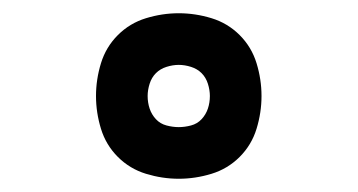

<svg xmlns="http://www.w3.org/2000/svg" viewBox="-20 -800 540 290"><path d="M250 -530Q225 -530 200.5 -537.5Q176 -545 158 -563Q140 -581 132.5 -605.5Q125 -630 125 -655Q125 -680 132.5 -704.5Q140 -729 158 -747Q176 -765 200.5 -772.5Q225 -780 250 -780Q275 -780 299.5 -772.5Q324 -765 342 -747Q360 -729 367.5 -704.5Q375 -680 375 -655Q375 -630 367.5 -605.5Q360 -581 342 -563Q324 -545 299.5 -537.5Q275 -530 250 -530ZM250 -608Q259 -608 268.5 -610.5Q278 -613 284.5 -620Q291 -627 294 -636Q297 -645 297 -655Q297 -664 294 -673.5Q291 -683 284.5 -689.5Q278 -696 268.5 -699Q259 -702 250 -702Q241 -702 231.5 -699Q222 -696 215.5 -689.5Q209 -683 206 -673.5Q203 -664 203 -655Q203 -645 206 -636Q209 -627 215.5 -620Q222 -613 231.5 -610.5Q241 -608 250 -608Z"/></svg>

Font: Iosevka SS18
Style: Bold
Weight: 700
Monospace: yes
Designer: Belleve Invis
Foundry: Belleve Invis
Version: Version 25.1.1; ttfautohint (v1.8.4)